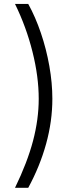

<svg xmlns="http://www.w3.org/2000/svg" viewBox="-20 -792 388 949"><path d="M54.2 136.2Q115.2 10.7 143.3 -95.9Q171.4 -202.6 171.4 -303.7Q171.4 -413.1 140.6 -535.9Q109.9 -658.7 54.2 -772.5H119.6Q155.3 -708 182.1 -628.9Q209 -549.8 223.9 -465.8Q238.8 -381.8 238.8 -303.7Q238.8 -192.9 208 -81.3Q177.2 30.3 119.6 136.2Z"/></svg>

Font: Inter Light
Style: Regular
Weight: 300
Designer: Rasmus Andersson
Foundry: rsms
Version: Version 4.000;git-a52131595